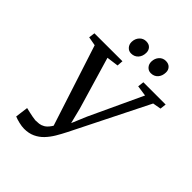

<svg xmlns="http://www.w3.org/2000/svg" viewBox="-262 -1083 1237 1237"><g transform="rotate(45 356.5 -465.0)"><path d="M178.5 12.5Q157.5 12.5 129.8 5.8Q102 -1 86.5 -8L98 -96Q113.5 -92.5 130 -88.5Q146.5 -84.5 162.2 -81.8Q178 -79 191.5 -77.5Q207 -77.5 224 -79.5Q241 -81.5 258.2 -91.5Q275.5 -101.5 292.5 -125.8Q309.5 -150 325.5 -195L307.5 -111L119.5 -690L58.5 -701L64 -743L319 -743.5L316 -702L235 -691L340 -335.5L378.5 -182.5L348.5 -183.5L410 -330L578 -690.5L505 -701L510 -743H713L708 -701L651.5 -691L391.5 -171Q373.5 -135 353.8 -102Q334 -69 309.5 -43.2Q285 -17.5 252.8 -2.5Q220.5 12.5 178.5 12.5ZM322.5 -818Q301 -818 286.5 -834Q272 -850 272.5 -874Q273.5 -904 291.8 -923.5Q310 -943 336.5 -943Q362.5 -943 376.2 -927.8Q390 -912.5 389.5 -890Q389 -858.5 370.8 -838.2Q352.5 -818 322.5 -818ZM502 -818Q480.5 -818 466 -834Q451.5 -850 452 -874Q453 -904 470.8 -923.5Q488.5 -943 515.5 -943Q541 -943 555.2 -927.8Q569.5 -912.5 568.5 -890Q568 -858.5 550 -838.2Q532 -818 502 -818Z"/></g></svg>

Font: Merriweather 28pt
Style: Italic
Weight: 400
Italic angle: -7.8°
Version: Version 2.101